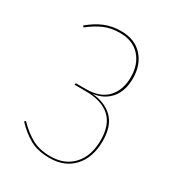

<svg xmlns="http://www.w3.org/2000/svg" viewBox="-136 -613 648 707"><g transform="rotate(30 187.5 -259.5)"><path d="M299 -398Q299 -345 272 -313Q245 -281 198 -275Q253 -271 285.5 -239Q318 -207 318 -143Q318 -73 280.5 -32Q243 9 179 9Q129 9 95.5 -9.5Q62 -28 31 -61L36 -66Q67 -34 99.5 -16Q132 2 179 2Q239 2 274.5 -36.5Q310 -75 310 -143Q310 -271 170 -271H124L126 -278H169Q229 -278 259.5 -311Q290 -344 290 -398Q290 -453 259.5 -486.5Q229 -520 175 -520Q137 -520 108 -507.5Q79 -495 47 -470L43 -476Q74 -502 105.5 -515Q137 -528 175 -528Q233 -528 266 -492Q299 -456 299 -398Z"/></g></svg>

Font: Fira Sans Compressed Eight
Style: Regular
Weight: 100
Width: 1
Designer: bBox Type GmbH & Carrois Corporate GbR & Edenspiekermann AG
Foundry: bBox Type GmbH & Carrois Corporate GbR & Edenspiekermann AG
Version: Version 4.301